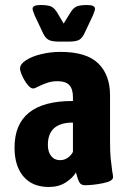

<svg xmlns="http://www.w3.org/2000/svg" viewBox="-20 -738 521 766"><path d="M38 -149Q38 -336 271 -335V-351Q271 -383 256.5 -398.5Q242 -414 210 -414Q188 -414 171 -408.5Q154 -403 133 -393Q119 -385 112 -385Q102 -385 90 -400Q78 -415 69 -434.5Q60 -454 60 -465Q60 -482 83.5 -497.5Q107 -513 144.5 -522Q182 -531 221 -531Q325 -531 372 -485Q419 -439 419 -358V-176Q419 -130 421.5 -106Q424 -82 428 -53Q431 -40 431 -31Q431 -15 390.5 -7Q350 1 319 1Q303 1 296.5 -11Q290 -23 283 -50Q270 -28 242 -10Q214 8 175 8Q109 8 73.5 -34Q38 -76 38 -149ZM271 -132V-249Q171 -249 171 -160Q171 -132 184 -115.5Q197 -99 220 -99Q236 -99 249.5 -108Q263 -117 271 -132ZM153 -603 119 -675Q110 -696 110 -703Q110 -718 141 -718Q171 -718 184 -712Q197 -706 208 -688L234 -644L261 -688Q272 -706 285.5 -712Q299 -718 328 -718Q359 -718 359 -703Q359 -696 350 -675L316 -603Q307 -585 294.5 -578.5Q282 -572 254 -572H216Q188 -572 175 -578.5Q162 -585 153 -603Z"/></svg>

Font: Asap Condensed
Style: Bold
Weight: 700
Designer: Pablo Cosgaya
Foundry: Omnibus-Type
Version: Version 1.010; ttfautohint (v1.8)